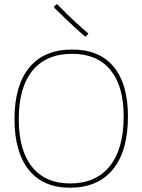

<svg xmlns="http://www.w3.org/2000/svg" viewBox="-20 -874 667 899"><path d="M317.9 -642.1Q445.3 -642.1 512.2 -561.5Q579.1 -480.5 579.1 -329.1Q579.1 -167 508.8 -81.1Q438.5 4.9 308.1 4.9Q182.1 4.9 115.2 -78.1Q47.9 -161.6 47.9 -316.9Q47.9 -474.6 117.7 -558.6Q187.5 -642.1 317.9 -642.1ZM317.9 -622.1Q196.8 -622.1 132.3 -543.5Q67.9 -464.8 67.9 -316.9Q67.9 -169.9 129.9 -92.8Q192.4 -15.1 308.1 -15.1Q429.2 -15.1 494.1 -96.2Q559.1 -177.2 559.1 -329.1Q559.1 -471.2 497.1 -546.4Q434.6 -622.1 317.9 -622.1ZM248 -854Q294.9 -806.2 324.2 -778.8Q360.8 -744.6 394 -716.8L382.8 -704.1L377.9 -703.1Q346.2 -730.5 305.2 -769Q266.1 -805.7 233.9 -837.9L232.9 -842.8L243.2 -853Z"/></svg>

Font: Datalegreya
Style: Thin
Weight: 250
Designer: Figs Lab
Foundry: Figs Lab
Version: Version 1.002;PS 001.002;hotconv 1.0.70;makeotf.lib2.5.58329